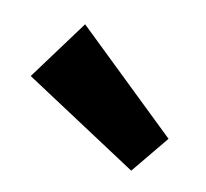

<svg xmlns="http://www.w3.org/2000/svg" viewBox="-50 -804 363 339"><g transform="rotate(15 132.0 -634.5)"><path d="M214.1 -520 -0.5 -635.5 68.6 -748.6 263.2 -591.4Z"/></g></svg>

Font: Spartan ExtBd
Style: Regular
Weight: 800
Designer: Matt Bailey, Mirko Velimirovic
Foundry: Matt Bailey
Version: Version 1.005